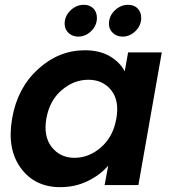

<svg xmlns="http://www.w3.org/2000/svg" viewBox="-20 -773 718 802"><path d="M30.8 -278.8Q52.7 -405.8 139.2 -484.4Q225.6 -563 334 -563Q396.5 -563 438.7 -538.1Q481 -513.2 501 -475.1L515.1 -554.2H655.8L558.1 0H417L432.1 -81.1Q398.4 -42 346.2 -16.6Q293.9 8.8 231.9 8.8Q125 8.8 66.7 -71.3Q8.3 -151.4 30.8 -278.8ZM465.8 -276.9Q479.5 -352.1 444.6 -396Q409.7 -439.9 349.1 -439.9Q289.1 -439.9 238.3 -397Q187.5 -354 173.8 -278.8Q160.6 -203.6 196 -158.7Q231.4 -113.8 291 -113.8Q351.6 -113.8 402.1 -157.7Q452.6 -201.7 465.8 -276.9ZM307.1 -620.1Q282.2 -620.1 266.1 -635.5Q250 -650.9 250 -673.8Q250 -705.6 274.2 -729.2Q298.3 -752.9 330.1 -752.9Q355 -752.9 369.9 -737.8Q384.8 -722.7 384.8 -698.2Q384.8 -666.5 361.1 -643.3Q337.4 -620.1 307.1 -620.1ZM492.2 -620.1Q467.3 -620.1 451.2 -635.5Q435.1 -650.9 435.1 -673.8Q435.1 -705.6 459.2 -729.2Q483.4 -752.9 515.1 -752.9Q540 -752.9 554.9 -737.8Q569.8 -722.7 569.8 -698.2Q569.8 -666.5 546.1 -643.3Q522.5 -620.1 492.2 -620.1Z"/></svg>

Font: SVN-Poppins SemiBold
Style: Italic
Weight: 600
Italic angle: -10°
Designer: Ninad Kale (Devanagari), Jonny Pinhorn (Latin)
Foundry: Indian Type Foundry
Version: Version 3.002 2017